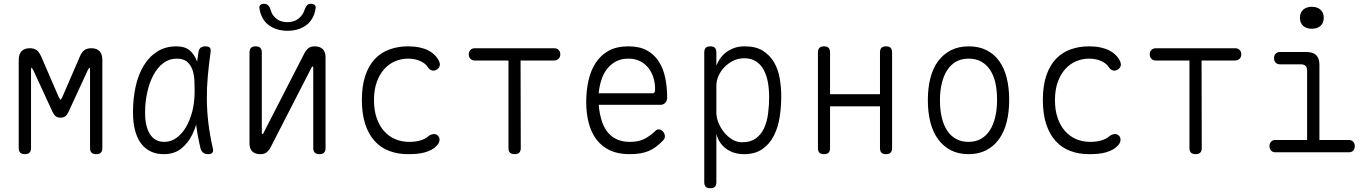

<svg xmlns="http://www.w3.org/2000/svg" viewBox="-20 -805 7240 1015"><path d="M521 -22Q521 -6 513 2Q505 10 488.5 10Q472 10 464 2Q456 -6 456 -22V-432Q456 -446 454 -447H453Q450 -446 443 -432L342 -213Q335 -198 325.5 -190.5Q316 -183 300 -183Q284 -183 274.5 -190.5Q265 -198 258 -213L157 -432Q149 -447 146.5 -447Q144 -447 144 -432V-22Q144 -6 136 2Q128 10 111.5 10Q95 10 87 2Q79 -6 79 -22V-488Q79 -519 94 -534.5Q109 -550 137 -550Q149 -550 158 -547.5Q167 -545 174.5 -539.5Q182 -534 187 -526Q192 -518 197 -508L290 -293Q297 -278 300 -278Q303 -278 310 -293L403 -508Q412 -529 425.5 -539.5Q439 -550 463 -550Q491 -550 506 -534.5Q521 -519 521 -488Z M846 10Q806 10 775.5 -5Q745 -20 724.5 -48Q704 -76 693.5 -117.5Q683 -159 683 -212Q683 -282 696.5 -345Q710 -408 738.5 -456Q767 -504 810.5 -532Q854 -560 913 -560Q960 -560 986 -536Q1010 -513 1022 -479Q1025 -503 1029 -528Q1031 -545 1040.5 -552.5Q1050 -560 1066 -560Q1083 -560 1089.5 -552.5Q1096 -545 1093 -528Q1084 -463 1078.5 -402Q1073 -341 1073.5 -280Q1074 -219 1081.5 -155.5Q1089 -92 1105 -21Q1109 -6 1103 2Q1097 10 1080.5 10Q1064 10 1054 2Q1044 -6 1040 -21Q1024 -87 1017 -146Q1009 -119 997 -95Q975 -49 938 -19.5Q901 10 846 10ZM848 -55Q884 -55 913.5 -76.5Q943 -98 963.5 -133.5Q984 -169 996 -214Q1006 -253 1008 -294Q1008 -309 1009 -324Q1009 -345 1008 -367Q1008 -401 999.5 -429.5Q991 -458 971.5 -476.5Q952 -495 914 -495Q875 -495 844 -472Q813 -449 791.5 -409Q770 -369 758.5 -317.5Q747 -266 747 -209Q747 -136 773 -95.5Q799 -55 848 -55Z M1299 -48V-528Q1299 -544 1307 -552Q1315 -560 1331 -560Q1348 -560 1356 -552Q1364 -544 1364 -528V-102Q1366 -96 1368 -96Q1370 -96 1370.5 -97.5Q1371 -99 1373 -102L1588 -521Q1597 -539 1609.5 -549.5Q1622 -560 1643 -560Q1671 -560 1686 -545.5Q1701 -531 1701 -502V-22Q1701 -6 1693 2Q1685 10 1669 10Q1652 10 1644 2Q1636 -6 1636 -22V-448Q1634 -454 1632 -454Q1630 -454 1629.5 -452.5Q1629 -451 1627 -448L1412 -29Q1403 -11 1390.5 -0.5Q1378 10 1357 10Q1328 10 1313.5 -4.5Q1299 -19 1299 -48ZM1352 -758Q1349 -771 1355.5 -778Q1362 -785 1376 -785Q1385 -785 1390.5 -782Q1396 -779 1400 -774Q1408 -764 1412.5 -747.5Q1417 -731 1429 -718Q1454 -688 1499 -688Q1544 -688 1570 -718Q1583 -732 1588 -747.5Q1593 -763 1600 -773Q1604 -779 1609 -782Q1614 -785 1623 -785Q1637 -785 1644 -778Q1651 -771 1648 -758Q1641 -712 1610 -681Q1569 -643 1500 -642Q1431 -643 1390 -681Q1359 -712 1352 -758Z M1893 -277Q1893 -352 1911.5 -406Q1930 -460 1962.5 -494Q1995 -528 2040 -544Q2085 -560 2136 -560Q2170 -560 2196.5 -554.5Q2223 -549 2242 -539.5Q2261 -530 2274 -518Q2287 -506 2295 -493Q2309 -470 2304.5 -456.5Q2300 -443 2287 -436Q2274 -429 2262 -433Q2250 -437 2241 -451Q2230 -469 2202 -482Q2174 -495 2137 -495Q2102 -495 2069.5 -481.5Q2037 -468 2012 -440.5Q1987 -413 1972 -372Q1957 -331 1957 -275Q1957 -223 1971 -182Q1985 -141 2009.5 -113Q2034 -85 2068 -70Q2102 -55 2144 -55Q2176 -55 2202 -62.5Q2228 -70 2245 -85Q2256 -94 2270 -96Q2284 -98 2295 -88Q2300 -83 2302 -77Q2304 -71 2303.5 -64Q2303 -57 2299.5 -49.5Q2296 -42 2289 -35Q2277 -22 2261 -13.5Q2245 -5 2226 0.5Q2207 6 2184.5 8Q2162 10 2136 10Q2083 10 2038 -7Q1993 -24 1961 -59Q1929 -94 1911 -148Q1893 -202 1893 -277Z M2668 -485H2490Q2476 -485 2467 -494Q2458 -503 2458 -518Q2458 -532 2467 -541Q2476 -550 2490 -550H2910Q2924 -550 2933 -541Q2942 -532 2942 -518Q2942 -503 2932.5 -494Q2923 -485 2909 -485H2732L2733 -22Q2733 -6 2725 2Q2717 10 2701 10Q2684 10 2676 2Q2668 -6 2668 -22Z M3462 -121Q3476 -121 3485.5 -109Q3495 -97 3495 -84Q3495 -78 3492 -72Q3489 -66 3482 -59Q3464 -41 3446.5 -28Q3429 -15 3408.5 -6.5Q3388 2 3363.5 6Q3339 10 3307 10Q3248 10 3205 -10Q3162 -30 3134 -66.5Q3106 -103 3092.5 -154Q3079 -205 3079 -266Q3079 -324 3090.5 -377Q3102 -430 3128 -471Q3154 -512 3196.5 -536Q3239 -560 3302 -560Q3361 -560 3400 -538.5Q3439 -517 3463 -479.5Q3487 -442 3497 -392.5Q3507 -343 3507 -288Q3507 -274 3497.5 -262.5Q3488 -251 3473 -251H3145Q3149 -204 3161 -166.5Q3173 -129 3193.5 -104.5Q3214 -80 3243 -67.5Q3272 -55 3309 -55Q3354 -55 3383 -69Q3412 -83 3438 -107Q3444 -113 3449 -117Q3454 -121 3462 -121ZM3145 -312H3432Q3437 -312 3440 -316.5Q3443 -321 3443 -338Q3443 -364 3435 -392Q3427 -420 3410 -443Q3393 -466 3366 -480.5Q3339 -495 3302 -495Q3263 -495 3235 -479.5Q3207 -464 3188 -439Q3169 -414 3158.5 -380.5Q3148 -347 3145 -312Z M3735 -560Q3752 -560 3759.5 -552Q3767 -544 3767 -527V-458Q3774 -476 3786 -494Q3798 -512 3816 -526.5Q3834 -541 3859 -550.5Q3884 -560 3918 -560Q3976 -560 4013 -536.5Q4050 -513 4072 -475.5Q4094 -438 4102 -390.5Q4110 -343 4110 -295Q4110 -239 4101.5 -185Q4093 -131 4071 -87.5Q4049 -44 4010.5 -17Q3972 10 3913 10Q3858 10 3818.5 -19Q3779 -48 3767 -98V158Q3767 174 3759.5 182Q3752 190 3735 190Q3718 190 3710.5 182Q3703 174 3703 158V-527Q3703 -544 3710.5 -552Q3718 -560 3735 -560ZM3914 -497Q3883 -497 3856.5 -484Q3830 -471 3810 -450.5Q3790 -430 3778.5 -404Q3767 -378 3767 -352V-209Q3767 -184 3778 -156.5Q3789 -129 3807.5 -106Q3826 -83 3850.5 -68Q3875 -53 3903 -53Q3948 -53 3976 -73.5Q4004 -94 4019.5 -128Q4035 -162 4040.5 -205Q4046 -248 4046 -292Q4046 -333 4039.5 -369.5Q4033 -406 4018 -434.5Q4003 -463 3977.5 -480Q3952 -497 3914 -497Z M4336 10Q4319 10 4311.5 2Q4304 -6 4304 -22V-528Q4304 -544 4312 -552Q4320 -560 4336 -560Q4353 -560 4360.5 -552Q4368 -544 4368 -528V-307H4632V-528Q4632 -544 4639.5 -552Q4647 -560 4664 -560Q4681 -560 4688.5 -552Q4696 -544 4696 -528V-22Q4696 -6 4688 2Q4680 10 4664 10Q4647 10 4639.5 2Q4632 -6 4632 -22V-243H4368V-22Q4368 -6 4360.5 2Q4353 10 4336 10Z M5100 10Q5047 10 5007 -10.5Q4967 -31 4939.5 -68.5Q4912 -106 4898.5 -158.5Q4885 -211 4885 -275Q4885 -340 4898.5 -392.5Q4912 -445 4939.5 -482Q4967 -519 5007.5 -539.5Q5048 -560 5101 -560Q5155 -560 5195.5 -539.5Q5236 -519 5262.5 -482Q5289 -445 5302 -393Q5315 -341 5315 -277Q5315 -212 5301.5 -159Q5288 -106 5260.5 -68.5Q5233 -31 5193 -10.5Q5153 10 5100 10ZM5100 -55Q5137 -55 5165 -70.5Q5193 -86 5212 -115Q5231 -144 5241 -185.5Q5251 -227 5251 -277Q5251 -327 5242 -367Q5233 -407 5214 -435.5Q5195 -464 5167 -479.5Q5139 -495 5101 -495Q5063 -495 5035 -479.5Q5007 -464 4988 -435Q4969 -406 4959 -365.5Q4949 -325 4949 -275Q4949 -225 4958.5 -184.5Q4968 -144 4987 -115Q5006 -86 5034.5 -70.5Q5063 -55 5100 -55Z M5493 -277Q5493 -352 5511.5 -406Q5530 -460 5562.5 -494Q5595 -528 5640 -544Q5685 -560 5736 -560Q5770 -560 5796.5 -554.5Q5823 -549 5842 -539.5Q5861 -530 5874 -518Q5887 -506 5895 -493Q5909 -470 5904.5 -456.5Q5900 -443 5887 -436Q5874 -429 5862 -433Q5850 -437 5841 -451Q5830 -469 5802 -482Q5774 -495 5737 -495Q5702 -495 5669.5 -481.5Q5637 -468 5612 -440.5Q5587 -413 5572 -372Q5557 -331 5557 -275Q5557 -223 5571 -182Q5585 -141 5609.5 -113Q5634 -85 5668 -70Q5702 -55 5744 -55Q5776 -55 5802 -62.5Q5828 -70 5845 -85Q5856 -94 5870 -96Q5884 -98 5895 -88Q5900 -83 5902 -77Q5904 -71 5903.5 -64Q5903 -57 5899.5 -49.5Q5896 -42 5889 -35Q5877 -22 5861 -13.5Q5845 -5 5826 0.5Q5807 6 5784.5 8Q5762 10 5736 10Q5683 10 5638 -7Q5593 -24 5561 -59Q5529 -94 5511 -148Q5493 -202 5493 -277Z M6268 -485H6090Q6076 -485 6067 -494Q6058 -503 6058 -518Q6058 -532 6067 -541Q6076 -550 6090 -550H6510Q6524 -550 6533 -541Q6542 -532 6542 -518Q6542 -503 6532.5 -494Q6523 -485 6509 -485H6332L6333 -22Q6333 -6 6325 2Q6317 10 6301 10Q6284 10 6276 2Q6268 -6 6268 -22Z M7111 -65Q7125 -65 7133.5 -56Q7142 -47 7142 -32.5Q7142 -18 7134 -9Q7126 0 7111 0H6722Q6708 0 6699.5 -9Q6691 -18 6691 -32.5Q6691 -47 6699.5 -56Q6708 -65 6722 -65H6890V-432Q6890 -449 6881.5 -457Q6873 -465 6856 -465H6746Q6732 -465 6723.5 -474Q6715 -483 6715 -497.5Q6715 -512 6723.5 -521Q6732 -530 6746 -530H6887Q6921 -530 6938 -513.5Q6955 -497 6955 -463V-65ZM6915 -653Q6886 -653 6869 -668.5Q6852 -684 6852 -711Q6852 -738 6869 -753.5Q6886 -769 6915 -769Q6944 -769 6961 -753.5Q6978 -738 6978 -711Q6978 -684 6961 -668.5Q6944 -653 6915 -653Z"/></svg>

Font: Maple Mono ExtraLight
Style: Regular
Weight: 275
Monospace: yes
Designer: subframe7536
Version: Version 7.000